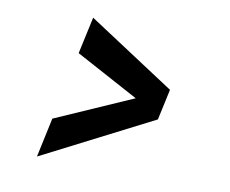

<svg xmlns="http://www.w3.org/2000/svg" viewBox="-61 -585 765 639"><g transform="rotate(10 322.0 -266.0)"><path d="M205 -509.5 498.5 -317.5 476 -213.5 101 -22 129.5 -155 391 -270 178 -385Z"/></g></svg>

Font: Epilogue
Style: Bold Italic
Weight: 700
Italic angle: -12°
Designer: Tyler Finck
Foundry: Etcetera Type Co
Version: Version 2.111; ttfautohint (v1.8.3)